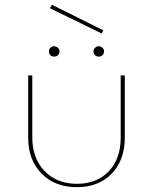

<svg xmlns="http://www.w3.org/2000/svg" viewBox="-20 -772 635 797"><path d="M187 -738 196 -752 409 -646 402 -633ZM183 -559Q183 -568 189.5 -574Q196 -580 205 -580Q214 -580 220.5 -573.5Q227 -567 227 -559Q227 -549 220.5 -543Q214 -537 205 -537Q195 -537 189 -543Q183 -549 183 -559ZM368 -559Q368 -567 374.5 -573.5Q381 -580 390 -580Q399 -580 405.5 -573.5Q412 -567 412 -559Q412 -549 405.5 -543Q399 -537 390 -537Q381 -537 374.5 -543Q368 -549 368 -559ZM97 -200V-459H114V-202Q114 -115 165 -62Q216 -9 300 -9Q382 -9 431.5 -61Q481 -113 481 -200V-459H498V-201Q498 -107 443.5 -51Q389 5 299 5Q208 5 152.5 -51.5Q97 -108 97 -200Z"/></svg>

Font: Ysabeau SC Thin
Style: Regular
Weight: 200
Designer: Christian Thalmann (Catharsis Fonts)
Version: Version 0.003